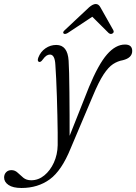

<svg xmlns="http://www.w3.org/2000/svg" viewBox="-130 -688 678 957"><path d="M313.5 -254Q360.5 -367.5 403.5 -416.8Q446.5 -466 493 -466Q529 -466 529 -434Q529 -399.5 482.5 -388Q456.5 -383.5 433.5 -368.5Q410.5 -353.5 386.2 -316.8Q362 -280 332.5 -209L222 52Q177 163 117.8 206Q58.5 249 -23 249Q-65.5 249 -87.5 234Q-109.5 219 -109.5 197Q-109.5 181 -99.5 170.5Q-89.5 160 -73 160Q-55.5 160 -42.2 172.5Q-29 185 -13.8 197.8Q1.5 210.5 25.5 210.5Q61.5 210.5 91 186.2Q120.5 162 138.5 122.5Q156.5 83 157.5 36Q158 11.5 157.5 -27.8Q157 -67 156 -113.5Q155 -160 153.5 -207.2Q152 -254.5 150 -295.8Q148 -337 146 -364.5Q143.5 -416 119 -416Q110 -416 101.5 -410.5Q93 -405 82.5 -390.5Q73 -377 64.5 -379.5Q54.5 -383 61 -401Q72 -430 96.5 -447Q121 -464 150.5 -464Q207 -464 212 -385.5Q213.5 -365.5 214.5 -323.5Q215.5 -281.5 216 -227.8Q216.5 -174 216.8 -117.2Q217 -60.5 217 -11ZM207.5 -523.5Q193.5 -515.5 187 -521Q181 -527.5 193 -538L314 -651.5Q333 -668 347.5 -668Q361.5 -668 370.5 -651.5L434.5 -538Q440.5 -527 430.5 -521Q421.5 -515.5 411.5 -523.5L330 -604.5Z"/></svg>

Font: Fraunces 9pt Light
Style: Italic
Weight: 300
Italic angle: -16°
Version: Version 1.000;[0bf87f6ff]